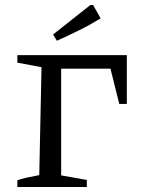

<svg xmlns="http://www.w3.org/2000/svg" viewBox="-20 -743 568 763"><path d="M206 -581 191 -606 339 -723H350L380 -670Q334 -642 291 -621Q248 -600 206 -581ZM49 0V-27Q71 -34 92.5 -38.5Q114 -43 136 -47L145 -476L49 -494V-524H484V-330H454L419 -470H223V-46L325 -28V0Z"/></svg>

Font: Piazzolla SC
Style: Regular
Weight: 400
Designer: Juan Pablo del Peral
Foundry: Huerta Tipografica
Version: Version 1.330